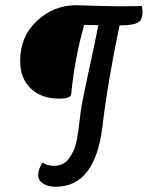

<svg xmlns="http://www.w3.org/2000/svg" viewBox="-20 -595 565 734"><path d="M252 -234Q250 -218 205 -218Q138 -218 97.5 -257Q57 -296 57 -362Q57 -455 121 -515Q185 -575 271 -575Q277 -575 340 -573Q403 -571 432 -571Q491 -571 523 -572Q525 -554 525 -549Q525 -523 511.5 -512Q498 -501 465 -499L437 -498Q392 -283 372 -115Q345 119 193 119Q164 119 145 107Q126 95 126 75Q126 52 142 27Q164 39 185 39Q204 39 219 32Q234 25 244 10.5Q254 -4 261 -18.5Q268 -33 272.5 -55.5Q277 -78 279.5 -94.5Q282 -111 284.5 -135.5Q287 -160 289 -172Q294 -207 321.5 -334Q349 -461 356 -499Q304 -499 302 -500Q265 -370 252 -234Z"/></svg>

Font: Overlock
Style: Bold Italic
Weight: 700
Version: Version 1.001